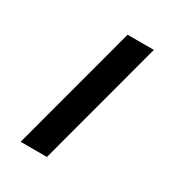

<svg xmlns="http://www.w3.org/2000/svg" viewBox="-130 -579 598 658"><g transform="rotate(30 169.0 -250.5)"><path d="M184 -501H288L154 0H50Z"/></g></svg>

Font: Tokeely Brookings
Style: Regular
Weight: 400
Designer: Peter Wiegel
Foundry: Peter Wiegel
Version: Version 2.001